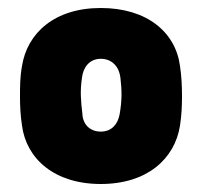

<svg xmlns="http://www.w3.org/2000/svg" viewBox="-20 -837 505 480"><path d="M232 -377C348 -377 417 -440 430 -523C434 -549 435 -573 435 -595C435 -621 434 -645 430 -672C419 -756 348 -817 232 -817C116 -817 48 -754 35 -672C30 -645 30 -621 30 -595C30 -573 31 -549 35 -523C46 -440 116 -377 232 -377ZM232 -508C204 -508 187 -527 186 -552C182 -585 180 -610 185 -643C188 -669 204 -690 232 -690C261 -690 278 -669 281 -643C285 -609 285 -585 279 -551C275 -529 261 -508 232 -508Z"/></svg>

Font: Finlandica Black
Style: Regular
Weight: 900
Designer: Niklas Ekholm, Juho Hiilivirta, Jaakko Suomalainen
Foundry: Helsinki Type Studio
Version: Version 2.000;Glyphs 3.2 (3202)